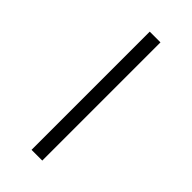

<svg xmlns="http://www.w3.org/2000/svg" viewBox="-239 -817 873 873"><g transform="rotate(45 197.5 -380.0)"><path d="M163 0H232V-760H163Z"/></g></svg>

Font: Noto Serif Display Medium
Style: Regular
Weight: 500
Designer: Monotype Design Team
Foundry: Monotype Imaging Inc.
Version: Version 2.009